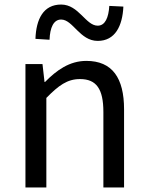

<svg xmlns="http://www.w3.org/2000/svg" viewBox="-20 -825 650 845"><path d="M92 0H184V-394C238 -449 276 -477 332 -477C404 -477 435 -434 435 -332V0H526V-344C526 -482 474 -557 360 -557C286 -557 229 -516 178 -464H176L167 -543H92ZM410 -645C487 -645 519 -711 523 -796L461 -799C458 -748 443 -712 410 -712C357 -712 327 -805 249 -805C171 -805 139 -741 136 -654L198 -650C200 -704 216 -739 249 -739C301 -739 331 -645 410 -645Z"/></svg>

Font: Noto Sans Mono CJK HK
Style: Regular
Weight: 400
Designer: Ryoko NISHIZUKA 西塚涼子 (kana, bopomofo & ideographs); Paul D. Hunt (Latin, Greek & Cyrillic); Sandoll Communications 산돌커뮤니
Foundry: Adobe
Version: Version 2.004;hotconv 1.0.118;makeotfexe 2.5.65603